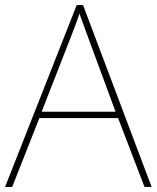

<svg xmlns="http://www.w3.org/2000/svg" viewBox="-20 -736 617 756"><path d="M549 0H577L307 -716H282L0 0H28L135 -271H445ZM325 -594 435 -296H144L260 -593C270 -620 283 -652 293 -682C306 -645 317 -617 325 -594Z"/></svg>

Font: Noto Sans Syriac Eastern Thin
Style: Regular
Weight: 100
Designer: Patrick Giasson and the Monotype Design Team
Foundry: Monotype Imaging Inc.
Version: Version 3.001